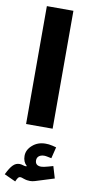

<svg xmlns="http://www.w3.org/2000/svg" viewBox="-121 -741 515 1123"><g transform="rotate(10 136.0 -179.0)"><path d="M241.7 171.4 258.3 104 235.4 98.1C219.7 94.2 207.5 93.3 194.3 93.3C163.6 93.3 137.7 102.5 116.7 121.1C95.7 139.2 85 160.6 85 185.1C85 209 92.8 227.5 107.9 240.7L106 243.7H103C89.4 243.7 80.6 236.8 65.4 236.8C35.6 236.8 16.6 256.3 -10.3 311L57.1 341.8C67.4 318.8 72.3 312 82 312C87.4 312 93.8 313.5 101.6 316.9C118.7 322.8 129.4 324.2 141.6 324.2C150.9 324.2 160.2 322.8 169.9 319.8L282.2 284.7L261.2 214.4L231.9 222.7C213.4 228 199.7 230.5 191.4 230.5C167.5 230.5 155.8 219.7 155.8 198.7C155.8 177.7 171.9 164.1 199.2 164.1C205.1 164.1 210 165 217.8 166.5ZM219.2 -700.2H61.5V0H219.2Z"/></g></svg>

Font: Estedad ExtraBold
Style: Regular
Weight: 800
Designer: Amin Abedi
Version: Version 7.3